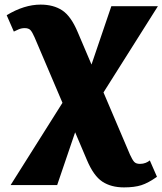

<svg xmlns="http://www.w3.org/2000/svg" viewBox="-20 -563 705 833"><path d="M26 240 251 -117 130 -401Q120 -424 112 -432.5Q104 -441 87 -441Q73 -441 60.5 -435.5Q48 -430 40 -426L9 -497Q85 -543 156 -543Q212 -543 250 -518Q288 -493 317 -424L377 -283L463 -536H665L429 -162L544 108Q554 130 562 139Q570 148 587 148Q601 148 612 143.5Q623 139 630 133L661 204Q623 231 593 240.5Q563 250 518 250Q462 250 424 225Q386 200 357 131L306 11L228 240Z"/></svg>

Font: Noto Serif Black
Style: Regular
Weight: 900
Designer: Monotype Design Team
Foundry: Monotype Imaging Inc.
Version: Version 2.014; ttfautohint (v1.8.4.7-5d5b)